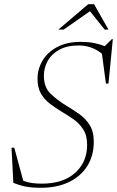

<svg xmlns="http://www.w3.org/2000/svg" viewBox="-20 -878 554 908"><path d="M423.5 -208Q423.5 -141.5 392.5 -92.5Q361.5 -43.5 305.5 -16.8Q249.5 10 174.5 10Q132 10 103.5 4.8Q75 -0.5 43 -13.5L34.5 -179.5H47.5L90 -23Q111 -15 133 -12.2Q155 -9.5 177.5 -9.5Q278 -9.5 335 -60.2Q392 -111 392 -192.5Q392 -237.5 373.5 -266.2Q355 -295 326.8 -314.5Q298.5 -334 269 -351.5Q240 -369 214.5 -388.8Q189 -408.5 173.2 -436.2Q157.5 -464 157.5 -505.5Q157.5 -551 180.8 -590.8Q204 -630.5 249.8 -655.2Q295.5 -680 362 -680Q396 -680 423.8 -674.8Q451.5 -669.5 475 -659.5L509 -693H513.5L493 -482.5H481L462 -624Q434 -646 407 -654.5Q380 -663 353 -663Q297.5 -663 260.8 -643Q224 -623 205.8 -590.2Q187.5 -557.5 187.5 -520Q187.5 -466 217.8 -436.2Q248 -406.5 292.5 -379Q322.5 -361 352.8 -340Q383 -319 403.2 -288Q423.5 -257 423.5 -208ZM256 -738 397 -858H425L493 -738H475L405.5 -825L281 -738Z"/></svg>

Font: Newsreader 16pt ExtraLight
Style: Italic
Weight: 275
Italic angle: -17°
Designer: Hugues Gentile
Foundry: Production Type
Version: Version 1.003; ttfautohint (v1.8.3)